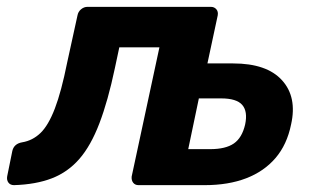

<svg xmlns="http://www.w3.org/2000/svg" viewBox="-43 -540 912 560"><path d="M361 0Q351 0 345.5 -7Q340 -14 341 -25L422 -402H305L292 -341Q272 -246 247 -180.5Q222 -115 188.5 -76.5Q155 -38 108.5 -20Q62 -2 -2 0Q-13 0 -18.5 -7.5Q-24 -15 -22 -26L-7 -100Q-2 -121 22 -125Q52 -130 75 -152Q98 -174 117 -223.5Q136 -273 153 -358L183 -495Q185 -506 193.5 -513Q202 -520 212 -520H572Q582 -520 588 -513Q594 -506 592 -495L562 -355H637Q735 -355 779.5 -306Q824 -257 806 -177Q794 -118 760.5 -79Q727 -40 675 -20Q623 0 554 0ZM506 -105H570Q615 -105 639 -121.5Q663 -138 672 -177Q680 -215 663.5 -234Q647 -253 602 -253H537Z"/></svg>

Font: Rubik SemiBold
Style: Italic
Weight: 600
Italic angle: -12°
Designer: Hubert and Fischer
Foundry: Hubert and Fischer
Version: Version 2.300;gftools[0.9.30]